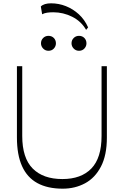

<svg xmlns="http://www.w3.org/2000/svg" viewBox="-20 -1129 746 1157"><path d="M358 8Q267 8 205.5 -25.5Q144 -59 113 -127.5Q82 -196 82 -301V-730H114V-310Q114 -177 177 -113.5Q240 -50 356 -50Q469 -50 530.5 -113.5Q592 -177 592 -310V-730H624V-300Q624 -194 588.5 -125.5Q553 -57 492.5 -24.5Q432 8 358 8ZM272 -823Q253 -823 240 -836.5Q227 -850 227 -868Q227 -887 240 -900Q253 -913 272 -913Q292 -913 304.5 -900Q317 -887 317 -868Q317 -850 304.5 -836.5Q292 -823 272 -823ZM456 -823Q437 -823 424 -836.5Q411 -850 411 -868Q411 -887 424 -900Q437 -913 456 -913Q476 -913 488.5 -900Q501 -887 501 -868Q501 -850 488.5 -836.5Q476 -823 456 -823ZM499 -949Q469 -1001 415 -1028Q361 -1055 301 -1055Q280 -1055 263.5 -1052.5Q247 -1050 234 -1043L226 -1090Q245 -1109 288 -1109Q334 -1109 377 -1092Q420 -1075 455 -1043Q490 -1011 511 -964Z"/></svg>

Font: Savate ExtraLight
Style: Regular
Weight: 200
Designer: Max Esnée
Foundry: Plomb Type
Version: Version 2.000